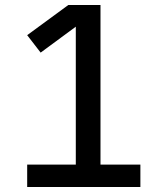

<svg xmlns="http://www.w3.org/2000/svg" viewBox="-20 -750 640 770"><path d="M89 -609 254 -730H383V-90H543V0H89V-90H284V-643L143 -539Z"/></svg>

Font: Tiny Medium
Style: Regular
Weight: 500
Monospace: yes
Designer: Philipp Nurullin, Konstantin Bulenkov
Foundry: JetBrains
Version: Version 2.251; ttfautohint (v1.8.4.7-5d5b)